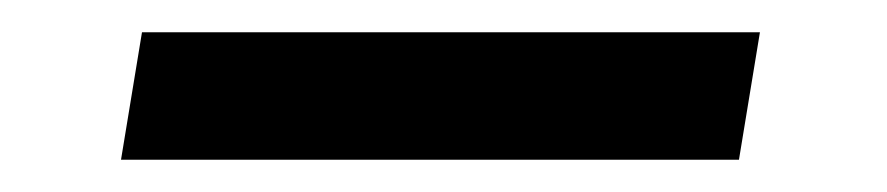

<svg xmlns="http://www.w3.org/2000/svg" viewBox="-20 -338 550 119"><path d="M451 -318 438 -239H55L68 -318Z"/></svg>

Font: Rambla
Style: Italic
Weight: 400
Italic angle: -12°
Designer: Martin Sommaruga
Foundry: Martin Sommaruga
Version: Version 1.001